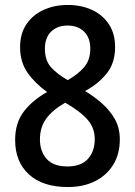

<svg xmlns="http://www.w3.org/2000/svg" viewBox="-20 -744 543 774"><path d="M254 10Q152 10 96.5 -41Q41 -92 41 -180Q41 -249 76.5 -295Q112 -341 170 -373Q121 -408 91 -451Q61 -494 61 -554Q61 -609 87 -647Q113 -685 156.5 -704.5Q200 -724 253 -724Q307 -724 350 -704.5Q393 -685 418.5 -647Q444 -609 444 -554Q444 -491 411 -449Q378 -407 323 -377Q361 -354 392.5 -326Q424 -298 443.5 -263Q463 -228 463 -182Q463 -123 436.5 -80Q410 -37 363 -13.5Q316 10 254 10ZM253 -421Q294 -444 319 -473Q344 -502 344 -548Q344 -592 319 -616.5Q294 -641 252 -641Q211 -641 186 -616.5Q161 -592 161 -548Q161 -500 186 -472.5Q211 -445 253 -421ZM251 -73Q307 -73 334.5 -103.5Q362 -134 362 -183Q362 -228 333 -261.5Q304 -295 243 -330Q192 -301 166.5 -266Q141 -231 141 -182Q141 -134 168 -103.5Q195 -73 251 -73Z"/></svg>

Font: Noto Sans Gurmukhi SemiCondensed Medium
Style: Regular
Weight: 500
Width: 4
Designer: Jelle Bosma - Monotype Design Team
Foundry: Monotype Imaging Inc.
Version: Version 2.004; ttfautohint (v1.8.4.7-5d5b)